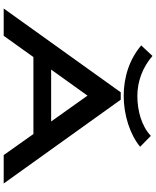

<svg xmlns="http://www.w3.org/2000/svg" viewBox="77 -923 846 1040"><g transform="rotate(90 500.0 -403.0)"><path d="M716 -797C663 -747 580 -724 500 -724C420 -724 344 -753 283 -806L226 -745C300 -682 396 -650 500 -650C604 -650 710 -685 775 -739ZM820 0H974L520 -634H480L26 0H174L289 -161H706ZM498 -454 638 -257H357Z"/></g></svg>

Font: Inconsolata UltraExpanded
Style: Bold
Weight: 700
Width: 9
Monospace: yes
Designer: Raph Levien, Cyreal, Brenton Simpson
Foundry: Raph Levien, Cyreal, Google
Version: Version 3.100